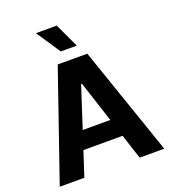

<svg xmlns="http://www.w3.org/2000/svg" viewBox="-167 -1084 1082 1208"><g transform="rotate(-20 374.0 -479.5)"><path d="M428.3 -797.6 352.6 -959.2H213.1L321.4 -797.6ZM558.9 0H723.7L473 -727.3H274.9L23.8 0H188.6L242.5 -165.8H505ZM281.6 -285.9 371.1 -561.1H376.8L466.3 -285.9Z"/></g></svg>

Font: TID UI
Style: Bold
Weight: 700
Designer: The TID Project Authors
Foundry: Bakken & Bæck
Version: Version 1.001;hotconv 1.0.109;makeotfexe 2.5.65596